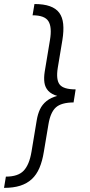

<svg xmlns="http://www.w3.org/2000/svg" viewBox="-35 -788 444 949"><path d="M332 -304.2Q281.2 -304.2 250 -313.2Q218.8 -322.3 203.4 -339.1Q188 -356 184.6 -379.6Q181.2 -403.3 186 -433.6L211.9 -589.8Q222.7 -653.8 204.3 -683.1Q186 -712.4 126 -712.4L135.3 -768.1Q181.2 -768.1 211.4 -757.3Q241.7 -746.6 257.8 -724.9Q273.9 -703.1 277.3 -669.7Q280.8 -636.2 273.4 -590.3L250.5 -452.6Q241.2 -394 260 -370.1Q278.8 -346.2 338.9 -346.2ZM-15.1 140.6 -5.9 85Q54.2 85 82 55.7Q109.9 26.4 120.6 -37.6L146.5 -193.4Q151.4 -223.6 162.6 -247.6Q173.8 -271.5 195.1 -288.6Q216.3 -305.7 250.5 -314.7Q284.7 -323.7 335.4 -323.7L328.6 -281.7Q268.1 -281.2 241.2 -257.1Q214.4 -232.9 204.6 -174.3L181.6 -37.1Q174.3 8.3 159.9 42Q145.5 75.7 122.1 97.4Q98.6 119.1 64.9 129.9Q31.2 140.6 -15.1 140.6ZM328.6 -281.7 246.1 -281.2 256.8 -346.7 338.9 -346.2Z"/></svg>

Font: Inter 24pt Light
Style: Italic
Weight: 300
Italic angle: -9.3988°
Designer: Rasmus Andersson
Foundry: rsms
Version: Version 4.001;git-66647c0bb